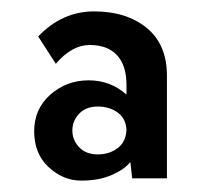

<svg xmlns="http://www.w3.org/2000/svg" viewBox="-20 -681 353 337"><path d="M202 -515V-532Q202 -566 185.5 -584Q169 -602 137.5 -602Q106 -602 78 -569L47 -617Q89 -661 145.5 -661Q202 -661 237.5 -632Q273 -603 273 -548V-368H212L209 -395L208 -396Q199 -384 176.5 -374Q154 -364 122.5 -364Q91 -364 65.5 -387.5Q40 -411 40 -450.5Q40 -490 68.5 -515Q97 -540 135.5 -540Q174 -540 202 -515ZM202 -453Q201 -473 186.5 -483.5Q172 -494 151.5 -494Q131 -494 119 -481.5Q107 -469 107 -452Q107 -435 119 -422.5Q131 -410 151.5 -410Q172 -410 186.5 -421Q201 -432 202 -453Z"/></svg>

Font: Fresca
Style: Regular
Weight: 400
Designer: Iván Moreno
Foundry: Fontstage
Version: Version 1.001